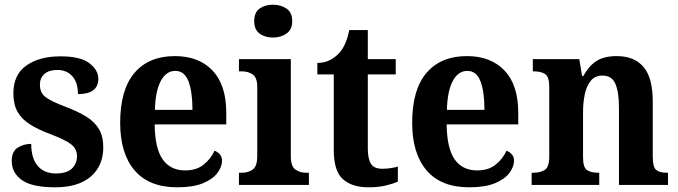

<svg xmlns="http://www.w3.org/2000/svg" viewBox="-20 -788 2890 818"><path d="M215 10Q116 10 73 -21Q30 -52 30 -102Q30 -143 55.5 -159Q81 -175 113 -175Q113 -114 140.5 -81.5Q168 -49 218 -49Q265 -49 286.5 -70Q308 -91 308 -122Q308 -154 282.5 -173.5Q257 -193 196 -216Q142 -236 107 -258.5Q72 -281 54.5 -312Q37 -343 37 -391Q37 -470 92.5 -509Q148 -548 238 -548Q323 -548 361 -518.5Q399 -489 399 -453Q399 -387 312 -387Q312 -437 288 -463.5Q264 -490 224 -490Q189 -490 169.5 -473Q150 -456 150 -427Q150 -393 174 -374.5Q198 -356 262 -332Q312 -313 347 -291.5Q382 -270 401 -239Q420 -208 420 -160Q420 -82 367 -36Q314 10 215 10Z M735 10Q615 10 553.5 -62Q492 -134 492 -265Q492 -406 553 -477.5Q614 -549 725 -549Q827 -549 885.5 -487.5Q944 -426 944 -307V-258H639Q640 -156 673 -109Q706 -62 769 -62Q817 -62 847.5 -86.5Q878 -111 894 -146Q907 -141 916.5 -130.5Q926 -120 926 -103Q926 -78 906.5 -51.5Q887 -25 845 -7.5Q803 10 735 10ZM800 -320Q800 -397 783 -441.5Q766 -486 727 -486Q688 -486 665 -443Q642 -400 640 -320Z M1143 -628Q1109 -628 1086 -645Q1063 -662 1063 -698Q1063 -735 1086 -751.5Q1109 -768 1143 -768Q1176 -768 1200.5 -751.5Q1225 -735 1225 -698Q1225 -662 1200.5 -645Q1176 -628 1143 -628ZM998 0V-52H1010Q1038 -52 1057 -66Q1076 -80 1076 -123V-417Q1076 -457 1057 -470.5Q1038 -484 1010 -484H998V-536H1219V-123Q1219 -80 1238 -66Q1257 -52 1285 -52H1296V0Z M1550 10Q1479 10 1440.5 -25Q1402 -60 1402 -148V-471H1332V-520Q1364 -520 1387.5 -533Q1411 -546 1425 -562Q1439 -577 1450 -601Q1461 -625 1468 -660H1547V-536H1666V-471H1547V-157Q1547 -111 1560.5 -90Q1574 -69 1608 -69Q1626 -69 1643 -71.5Q1660 -74 1675 -78V-14Q1660 -7 1627 1.5Q1594 10 1550 10Z M1979 10Q1859 10 1797.5 -62Q1736 -134 1736 -265Q1736 -406 1797 -477.5Q1858 -549 1969 -549Q2071 -549 2129.5 -487.5Q2188 -426 2188 -307V-258H1883Q1884 -156 1917 -109Q1950 -62 2013 -62Q2061 -62 2091.5 -86.5Q2122 -111 2138 -146Q2151 -141 2160.5 -130.5Q2170 -120 2170 -103Q2170 -78 2150.5 -51.5Q2131 -25 2089 -7.5Q2047 10 1979 10ZM2044 -320Q2044 -397 2027 -441.5Q2010 -486 1971 -486Q1932 -486 1909 -443Q1886 -400 1884 -320Z M2245 0V-52H2251Q2282 -52 2301 -64Q2320 -76 2320 -121V-419Q2320 -461 2302.5 -472.5Q2285 -484 2254 -484H2250V-536H2448L2460 -464H2465Q2487 -505 2519.5 -527Q2552 -549 2608 -549Q2682 -549 2721.5 -503Q2761 -457 2761 -355V-123Q2761 -76 2775.5 -64Q2790 -52 2822 -52H2826V0H2617V-331Q2617 -395 2602 -430.5Q2587 -466 2547 -466Q2515 -466 2497 -444Q2479 -422 2471.5 -386.5Q2464 -351 2464 -310V-117Q2464 -75 2481 -63.5Q2498 -52 2529 -52H2533V0Z"/></svg>

Font: Noto Serif Lao SemiCondensed
Style: Bold
Weight: 700
Width: 4
Designer: Monotype Design Team
Foundry: Monotype Imaging Inc.
Version: Version 2.003; ttfautohint (v1.8.4.7-5d5b)